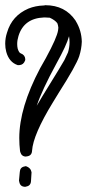

<svg xmlns="http://www.w3.org/2000/svg" viewBox="-20 -732 383 737"><path d="M153 -712Q153 -712 154 -712Q230 -712 270 -653Q271 -652 271 -651Q293 -615 294 -572Q293 -544 284 -516Q272 -480 205 -375Q191 -353 183 -339Q107 -215 103 -153Q102 -135 85 -132Q82 -132 80 -131Q63 -131 58 -148Q58 -150 57 -151Q54 -177 54 -202Q54 -319 134 -470Q141 -482 156 -509Q199 -588 203 -616Q204 -622 204 -626Q203 -636 200 -643Q191 -655 171 -664Q160 -665 152 -665Q150 -665 149 -665Q72 -662 51 -594Q46 -578 46 -563Q46 -553 48 -545Q53 -529 60 -527Q76 -521 77 -505Q77 -501 76 -499Q70 -483 54 -482Q50 -482 48 -482Q15 -493 4 -533Q0 -548 0 -564Q0 -586 7 -607Q26 -672 89 -699Q116 -710 148 -711Q151 -711 153 -712ZM245 -593Q236 -559 196 -487Q141 -386 121 -326Q136 -351 143 -363Q222 -491 227 -501Q236 -519 241 -531Q247 -551 247 -570Q247 -582 245 -593ZM79 -94H80Q98 -88 101 -71Q101 -70 101 -69L99 -37Q98 -19 81 -16Q79 -15 76 -15H75Q57 -16 54 -34Q53 -36 53 -38V-40L56 -72Q57 -90 74 -93Q77 -94 78 -94Z"/></svg>

Font: Santa Chrismast Display
Style: Regular
Weight: 400
Designer: MUHAMMAD YONI
Version: Version 001.000